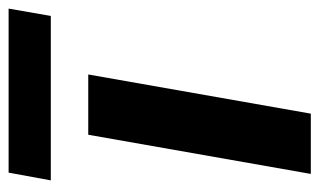

<svg xmlns="http://www.w3.org/2000/svg" viewBox="-168 -574 742 446"><g transform="rotate(-90 203.0 -351.0)"><path d="M22 0 113 -517H253L162 0ZM7 -604 25 -702H406L389 -604Z"/></g></svg>

Font: DM Sans 11pt ExtraBold
Style: Italic
Weight: 800
Italic angle: -10°
Version: Version 4.004;gftools[0.9.30]